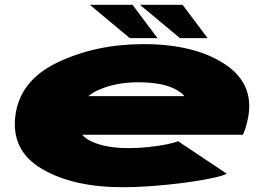

<svg xmlns="http://www.w3.org/2000/svg" viewBox="-20 -777 1113 805"><path d="M495.5 8Q288.5 8 158 -67.5Q27.5 -143 44 -288Q61 -439 221.8 -515.5Q382.5 -592 581.5 -592Q791.5 -592 918.5 -510.8Q1045.5 -429.5 1021 -288Q1012.5 -241 998.5 -212H325Q338 -196.5 358.5 -186.5Q418.5 -156 520.5 -156Q561.5 -156 603.5 -160.5Q645.5 -165 678.8 -171.8Q712 -178.5 726.5 -185L931 -48.5Q913.5 -40 876.5 -31.8Q839.5 -23.5 791.2 -16.2Q743 -9 690 -3.5Q637 2 586.5 5Q536 8 495.5 8ZM350.5 -374H753Q741.5 -390 710 -405.5Q656 -432 559 -432Q462 -432 388 -397.5Q366.5 -387.5 350.5 -374ZM734.5 -617 566.5 -757H745.5L850.5 -617ZM524.5 -617 356.5 -757H535.5L640.5 -617Z"/></svg>

Font: Anybody UltraExpanded Black
Style: Italic
Weight: 900
Width: 9
Italic angle: -10°
Designer: Tyler Finck
Foundry: Etcetera Type Company
Version: Version 1.010; ttfautohint (v1.8.3) -l 8 -r 50 -G 200 -x 14 